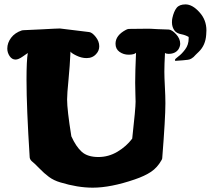

<svg xmlns="http://www.w3.org/2000/svg" viewBox="-20 -867 977 887"><path d="M851.6 -696.3Q836.9 -705.1 816.9 -709Q796.9 -712.9 787.1 -724.6Q774.4 -741.2 774.4 -763.7Q774.4 -776.4 776.4 -784.2Q783.2 -814.5 795.9 -830.6Q808.6 -846.7 836.9 -846.7Q869.1 -846.7 901.4 -810.5Q933.6 -775.4 933.6 -726.6Q933.6 -723.6 933.1 -716.8Q932.6 -710 932.6 -707Q929.7 -658.2 898.4 -627.9Q892.6 -623 884.8 -614.7Q877 -606.4 874 -603.5Q871.1 -600.6 863.8 -596.2Q856.4 -591.8 847.7 -590.8Q838.9 -589.8 825.2 -588.4Q811.5 -586.9 790 -585.9Q788.1 -587.9 788.1 -589.8Q788.1 -594.7 803.7 -606Q819.3 -617.2 835.4 -638.7Q851.6 -660.2 851.6 -689.5ZM51.8 -591.8Q35.2 -591.8 24.4 -607.9Q13.7 -624 13.7 -642.6Q13.7 -668.9 31.2 -692.4Q48.8 -715.8 81.1 -726.6Q82 -726.6 84.5 -727.1Q86.9 -727.5 87.9 -727.5Q133.8 -729.5 171.9 -731.4Q210 -733.4 228.5 -734.4Q247.1 -735.4 256.8 -735.4Q261.7 -735.4 392.6 -718.8Q406.2 -716.8 422.4 -696.3Q438.5 -675.8 438.5 -653.3Q438.5 -632.8 424.8 -618.2Q408.2 -598.6 379.9 -598.6Q356.4 -598.6 332.5 -610.4Q308.6 -622.1 305.7 -628.9Q302.7 -561.5 296.4 -497.6Q290 -433.6 290 -407.2Q290 -359.4 309.6 -237.3Q331.1 -189.5 357.9 -165.5Q384.8 -141.6 434.6 -141.6Q481.4 -141.6 522.5 -166Q563.5 -190.4 590.8 -226.6Q606.4 -366.2 606.4 -397.5Q606.4 -406.2 605.5 -432.6Q604.5 -459 604.5 -485.4Q604.5 -536.1 608.4 -623Q599.6 -614.3 574.2 -614.3Q550.8 -614.3 532.2 -627.4Q513.7 -640.6 513.7 -665Q513.7 -704.1 562.5 -729.5Q570.3 -733.4 575.2 -733.4Q633.8 -734.4 667 -734.4Q674.8 -734.4 680.7 -733.9Q686.5 -733.4 707 -732.4Q727.5 -731.4 759.8 -730.5Q774.4 -729.5 793.5 -709Q812.5 -688.5 812.5 -665Q812.5 -653.3 804.7 -639.6Q790 -618.2 758.8 -618.2Q748 -618.2 742.2 -622.1Q739.3 -567.4 739.3 -536.1Q739.3 -509.8 741.7 -466.3Q744.1 -422.9 744.1 -389.6Q744.1 -320.3 729.5 -136.7Q729.5 -132.8 726.6 -127.9Q707 -92.8 677.7 -73.2Q648.4 -53.7 602.5 -38.1Q491.2 0 408.2 0Q338.9 0 258.8 -24.4Q228.5 -33.2 206.1 -49.8Q183.6 -66.4 161.6 -89.4Q139.6 -112.3 126 -123Q118.2 -130.9 117.2 -139.6Q102.5 -368.2 102.5 -499Q102.5 -587.9 108.4 -622.1Q106.4 -621.1 85.9 -606.4Q65.4 -591.8 51.8 -591.8Z"/></svg>

Font: Essays1743
Style: Bold
Weight: 700
Designer: Based on the typeface in a 1743 English translation of the essays of Montaigne.  PostScript/TrueType font designed by Jo
Version: Version 002.100